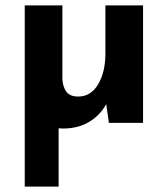

<svg xmlns="http://www.w3.org/2000/svg" viewBox="-20 -457 624 714"><path d="M213 21Q205 21 198 20V237H72V-437H212V-162Q214 -133 227 -115.5Q240 -98 271 -98Q318 -98 345 -143.5Q372 -189 372 -259V-437H512V0H385L375 -70Q353 -29 312 -4Q271 21 213 21Z"/></svg>

Font: Reem Kufi
Style: Bold
Weight: 700
Designer: Khaled Hosny
Version: Version 1.001